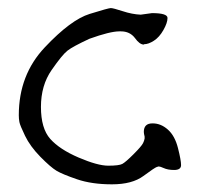

<svg xmlns="http://www.w3.org/2000/svg" viewBox="-20 -451 507 483"><path d="M284.2 -372.1H280.3Q256.8 -372.1 205.1 -353.5Q163.1 -334 149.9 -323.7Q136.7 -313.5 109.9 -274.9Q83 -236.3 83 -182.1Q83 -127.9 106.4 -101.6Q129.9 -75.2 177.7 -54.7Q225.6 -34.2 252.4 -34.2Q279.3 -34.2 287.6 -38.6Q295.9 -43 315.9 -63Q335.9 -83 339.8 -90.8Q342.8 -96.7 343.8 -102.5Q343.8 -102.5 343.8 -107.4Q341.8 -115.2 341.8 -119.1Q341.8 -140.6 363.3 -140.6Q363.3 -140.6 364.3 -140.6Q384.8 -140.6 402.3 -125Q419.9 -109.4 427.7 -78.6Q435.5 -47.9 435.5 -35.6Q435.5 -23.4 418 -23.4Q402.3 -23.4 391.6 -28.3Q383.8 -32.2 377.9 -32.2Q377 -31.2 375 -31.2Q369.1 -29.3 340.8 -8.3Q312.5 12.7 261.7 12.7Q210.9 12.7 173.8 0Q136.7 -12.7 122.1 -21.5Q107.4 -30.3 81.5 -56.6Q55.7 -83 43 -109.4Q30.3 -135.7 28.8 -144Q27.3 -152.3 27.3 -161.1Q27.3 -262.7 92.8 -332Q158.2 -401.4 205.6 -416Q252.9 -430.7 258.8 -430.7Q264.6 -430.7 288.6 -422.9Q312.5 -415 334 -414.1L362.3 -418Q401.4 -418 401.4 -405.8Q401.4 -393.6 391.1 -375.5Q380.9 -357.4 367.2 -348.6Q353.5 -339.8 342.8 -339.8L341.8 -338.9Q331.1 -338.9 319.3 -355.5Q306.6 -372.1 284.2 -372.1Z"/></svg>

Font: Drukaatie burti
Style: Light
Weight: 300
Version: Version 0.14